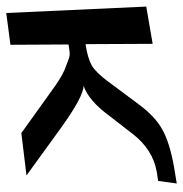

<svg xmlns="http://www.w3.org/2000/svg" viewBox="-62 -530 571 598"><g transform="rotate(90 223.0 -230.5)"><path d="M-36 35 63 22 62 -159C99 -165 95 -164 127 -152C146 -146 167 -134 190 -118L338 -12L470 -28L321 -136C257 -182 214 -205 191 -206C221 -216 253 -243 285 -287L340 -358C373 -401 413 -426 460 -434L487 -438L495 -496L446 -488C395 -479 355 -467 327 -451C299 -436 272 -410 245 -373L178 -283C159 -257 142 -240 127 -231C112 -223 90 -216 61 -212L60 -421L-56 -401Z"/></g></svg>

Font: Gamestation Warped
Style: Regular
Weight: 400
Designer: Jonas Hecksher
Foundry: Jonas Hecksher, Playtypeª, e-types AS
Version: Version 1.003